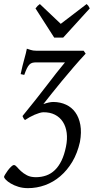

<svg xmlns="http://www.w3.org/2000/svg" viewBox="-58 -702 476 966"><path d="M344.2 12.2Q331.5 68.8 305.7 112.1Q279.8 155.3 245.1 184.8Q210.4 214.4 168.7 229.5Q127 244.6 82.5 244.6Q56.6 244.6 34.7 237.8Q12.7 231 -3.4 221.4Q-19.5 211.9 -28.6 202.4Q-37.6 192.9 -37.6 187.5Q-37.6 185.1 -32 175.5Q-26.4 166 -18.6 155.5Q-10.7 145 -2.2 136.7Q6.3 128.4 12.2 128.4Q19 128.4 27.1 137.9Q35.2 147.5 47.4 158.9Q59.6 170.4 77.6 179.9Q95.7 189.5 122.6 189.5Q150.4 189.5 174.6 180.9Q198.7 172.4 218 153.8Q237.3 135.3 251.5 106.2Q265.6 77.1 273.9 36.1Q281.7 -1.5 277.6 -33.4Q273.4 -65.4 258.5 -88.6Q243.7 -111.8 218.5 -124.8Q193.4 -137.7 159.2 -137.2Q150.4 -136.7 139.2 -133.3Q127.9 -129.9 115.5 -124.5Q103 -119.1 90.8 -112.3Q78.6 -105.5 67.9 -98.1Q63.5 -101.1 60.1 -107.7Q56.6 -114.3 55.2 -118.2Q91.3 -162.1 121.3 -200.2Q151.4 -238.3 177 -271.7Q202.6 -305.2 225.1 -334Q247.6 -362.8 269 -388.2H125Q112.8 -388.2 104.7 -386Q96.7 -383.8 90.1 -377.2Q83.5 -370.6 77.4 -358.2Q71.3 -345.7 64 -325.2L45.9 -329.1Q55.2 -373 64.2 -404.5Q73.2 -436 77.1 -457Q85.9 -454.6 96.9 -450.7Q107.9 -446.8 125 -446.8H362.8L373 -432.1Q343.3 -400.4 312.3 -364.3Q281.2 -328.1 252.7 -293.7Q224.1 -259.3 200.2 -229Q176.3 -198.7 160.2 -178.2Q189.9 -189 210.9 -189Q246.1 -188.5 274.4 -175.3Q302.7 -162.1 321 -136.7Q339.4 -111.3 346.2 -74Q353 -36.6 344.2 12.2ZM259.8 -512.7H214.8L120.6 -659.7Q127.4 -668.9 131.3 -672.4Q135.3 -675.8 142.6 -681.6L247.6 -582L377.9 -681.6Q383.8 -676.3 386.5 -672.6Q389.2 -668.9 393.6 -659.7Z"/></svg>

Font: GentiumAlt
Style: Italic
Weight: 400
Italic angle: -7°
Designer: J. Victor Gaultney
Version: Version 1.02; 2005; OFL release